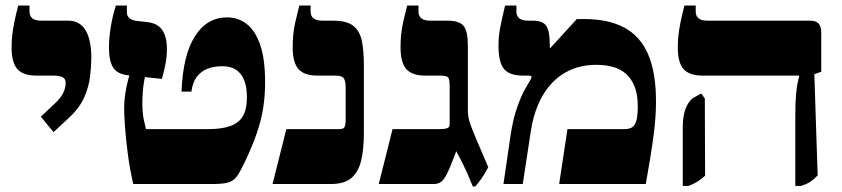

<svg xmlns="http://www.w3.org/2000/svg" viewBox="-20 -667 3054 696"><path d="M174 -188 128 -244 179 -292Q202 -314 210 -332Q218 -350 218 -366Q218 -382 206.5 -387.5Q195 -393 171 -393H111Q64 -393 43 -416.5Q22 -440 22 -495Q22 -520 24.5 -541Q27 -562 32 -587Q37 -612 46 -647H87V-625Q87 -609 97.5 -600.5Q108 -592 131 -592H228Q269 -592 290 -557.5Q311 -523 311 -457Q311 -427 306.5 -389.5Q302 -352 285 -313.5Q268 -275 230 -240Z M463 0Q450 -57 443 -111.5Q436 -166 433 -209Q430 -252 430 -273Q430 -300 434 -327Q438 -354 445 -380Q452 -406 460 -428L512 -418Q507 -398 503 -376Q499 -354 497.5 -332Q496 -310 496 -290Q496 -278 497 -264Q498 -250 501 -234.5Q504 -219 509 -199H735Q785 -199 816 -210.5Q847 -222 861 -247Q866 -256 869 -266Q872 -276 873.5 -288.5Q875 -301 875 -315Q875 -354 864 -379Q853 -404 833.5 -415.5Q814 -427 786 -427Q755 -427 731.5 -417.5Q708 -408 693 -388Q678 -368 674 -335H638Q643 -467 686.5 -535.5Q730 -604 803 -604Q844 -604 875 -579.5Q906 -555 923.5 -503.5Q941 -452 941 -369Q941 -320 934 -275.5Q927 -231 911 -184.5Q895 -138 868 -81Q852 -47 840 -29.5Q828 -12 809 -6Q790 0 753 0ZM567 -381 444 -394Q404 -399 389.5 -423Q375 -447 375 -495Q375 -527 381 -566Q387 -605 400 -647H440V-622Q440 -609 449.5 -601Q459 -593 478 -591L513 -587Q551 -583 568 -558.5Q585 -534 585 -490Q585 -462 580 -436Q575 -410 567 -381Z M968 0 1018 -199H1208Q1218 -199 1223 -201Q1228 -203 1230.5 -210.5Q1233 -218 1233 -232V-350Q1233 -374 1226 -383.5Q1219 -393 1195 -393H1130Q1083 -393 1062 -416.5Q1041 -440 1041 -495Q1041 -520 1043 -541Q1045 -562 1050.5 -587Q1056 -612 1065 -647H1106V-625Q1106 -609 1116.5 -600.5Q1127 -592 1150 -592H1189Q1237 -592 1260.5 -573.5Q1284 -555 1291.5 -519.5Q1299 -484 1299 -431V-184Q1299 -125 1289 -84Q1279 -43 1253.5 -21.5Q1228 0 1180 0Z M1694 9Q1684 -16 1674.5 -37.5Q1665 -59 1655 -79Q1645 -99 1634 -119L1615 -70Q1599 -30 1586.5 -15Q1574 0 1554 0H1353L1403 -199H1574Q1589 -199 1597 -201Q1605 -203 1607.5 -207Q1610 -211 1610 -217V-355Q1610 -380 1604.5 -386.5Q1599 -393 1573 -393H1521Q1474 -393 1453 -416.5Q1432 -440 1432 -495Q1432 -520 1434 -541Q1436 -562 1441.5 -587Q1447 -612 1456 -647H1497V-625Q1497 -609 1507.5 -600.5Q1518 -592 1541 -592H1604Q1645 -592 1660.5 -573Q1676 -554 1676 -502V-270Q1676 -255 1678 -242.5Q1680 -230 1687 -211Q1694 -192 1708 -159L1750 -61Q1737 -36 1724.5 -18.5Q1712 -1 1703 9Z M1805 0 1831 -178Q1840 -237 1855 -279Q1870 -321 1884.5 -346Q1899 -371 1903 -378Q1905 -382 1906 -384.5Q1907 -387 1907 -388Q1907 -393 1896 -393H1876Q1827 -393 1807 -417Q1787 -441 1787 -502Q1787 -533 1792.5 -563.5Q1798 -594 1811 -647H1852V-625Q1852 -609 1862.5 -600.5Q1873 -592 1896 -592H1913Q1947 -592 1960 -573.5Q1973 -555 1973 -505V-494L1975 -493L2071 -598H2097Q2185 -598 2243 -567Q2301 -536 2329.5 -470Q2358 -404 2358 -299Q2358 -272 2356 -242.5Q2354 -213 2349.5 -178Q2345 -143 2338 -99.5Q2331 -56 2321 0H2007L2037 -199H2245Q2257 -199 2265.5 -202.5Q2274 -206 2279 -213Q2287 -224 2289.5 -242.5Q2292 -261 2292 -280Q2292 -324 2280.5 -353Q2269 -382 2249 -399.5Q2229 -417 2202 -424.5Q2175 -432 2143 -432Q2091 -432 2050.5 -414.5Q2010 -397 1980 -365Q1950 -333 1931 -288.5Q1912 -244 1904 -190L1875 0Z M2863 7V-245Q2863 -295 2865.5 -322.5Q2868 -350 2871 -365Q2874 -380 2877 -391V-393H2526Q2479 -393 2458 -416.5Q2437 -440 2437 -495Q2437 -520 2439.5 -541Q2442 -562 2447 -587Q2452 -612 2461 -647H2502V-625Q2502 -609 2512.5 -600.5Q2523 -592 2546 -592H2917Q2938 -592 2947.5 -581.5Q2957 -571 2957 -548V-407L2932 -398L2944 -31Q2928 -15 2916.5 -7.5Q2905 0 2884 7ZM2455 7V-206Q2455 -250 2467 -277.5Q2479 -305 2498 -315L2522 -328L2535 -310L2536 -30Q2520 -16 2508 -8.5Q2496 -1 2476 7Z"/></svg>

Font: Noto Serif Hebrew Black
Style: Regular
Weight: 900
Version: Version 2.003